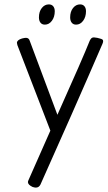

<svg xmlns="http://www.w3.org/2000/svg" viewBox="-20 -842 492 873"><path d="M449 -655Q449 -650 446 -643Q387 -506 304.5 -319Q222 -132 164 -3Q157 11 143 11Q137 11 128 8Q107 -2 107 -14Q107 -18 110 -24L209 -248L59 -637Q57 -645 57 -647Q57 -660 80 -667Q92 -670 98 -670Q111 -670 115 -657L241 -320Q358 -581 388 -657Q392 -665 396 -668.5Q400 -672 407 -672Q410 -672 422 -670Q425 -669 433.5 -667Q442 -665 445.5 -662.5Q449 -660 449 -655ZM229 -791Q229 -765 216 -747.5Q203 -730 184 -730Q171 -730 164 -739Q157 -748 157 -763Q157 -789 170 -805.5Q183 -822 202 -822Q215 -822 222 -813.5Q229 -805 229 -791ZM371 -791Q371 -765 358 -747.5Q345 -730 326 -730Q313 -730 306 -739Q299 -748 299 -763Q299 -789 312 -805.5Q325 -822 344 -822Q357 -822 364 -813.5Q371 -805 371 -791Z"/></svg>

Font: Farsan
Style: Regular
Weight: 400
Version: Version 1.001g;PS 1.001;hotconv 1.0.86;makeotf.lib2.5.63406 